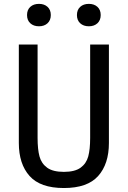

<svg xmlns="http://www.w3.org/2000/svg" viewBox="-20 -960 660 992"><path d="M445.8 -247.8V-730H542.7V-221.2Q542.7 -112.8 487.2 -50.7Q431.7 11.5 310 11.5Q188.3 11.5 132.8 -50.7Q77.3 -112.8 77.3 -221.2V-730H174.2V-247.8Q174.2 -188.2 184.1 -151.7Q194 -115.2 223.6 -93.6Q253.2 -72 310 -72Q366.8 -72 396.4 -93.6Q426 -115.2 435.9 -151.7Q445.8 -188.2 445.8 -247.8ZM119.7 -882.2Q119.7 -909.2 136.6 -924.6Q153.5 -940 181.4 -940Q208.7 -940 225.6 -924.6Q242.5 -909.2 242.5 -882.3Q242.5 -855.5 225.6 -839.8Q208.7 -824.2 181.4 -824.2Q153.5 -824.2 136.6 -839.8Q119.7 -855.3 119.7 -882.2ZM377.5 -882.2Q377.5 -909.2 394.4 -924.6Q411.3 -940 439.2 -940Q466.5 -940 483.4 -924.6Q500.3 -909.2 500.3 -882.3Q500.3 -855.5 483.4 -839.8Q466.5 -824.2 439.2 -824.2Q411.3 -824.2 394.4 -839.8Q377.5 -855.3 377.5 -882.2Z"/></svg>

Font: Monaspace Neon Var
Style: Regular
Weight: 400
Designer: Riley Cran and the Lettermatic Team
Version: Version 1.000 (Monaspace Neon Var)